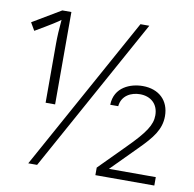

<svg xmlns="http://www.w3.org/2000/svg" viewBox="-80 -795 885 876"><g transform="rotate(10 363.0 -357.0)"><path d="M137 -286H181V-714H139L8 -636L29 -600C96 -639 134 -663 143 -671C139 -629 137 -591 137 -559ZM107 0H148L542 -714H501ZM418 0H691V-39H474L589 -155C649 -215 684 -258 684 -320C684 -393 635 -438 561 -438C505 -438 431 -411 429 -328H466C471 -379 515 -399 555 -399C604 -399 640 -369 640 -316C640 -272 615 -233 534 -152L418 -35Z"/></g></svg>

Font: Kathrein 35 Thin
Style: Regular
Weight: 250
Designer: Lazydogs Typefoundry, based on Open Sans by Ascender Corporation
Foundry: Lazydogs Typefoundry
Version: Version 1.003;PS 001.003;hotconv 1.0.88;makeotf.lib2.5.64775